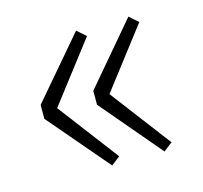

<svg xmlns="http://www.w3.org/2000/svg" viewBox="-68 -552 576 546"><g transform="rotate(-15 219.5 -278.5)"><path d="M199 -80 47 -258V-299L199 -477L225 -454L90 -278L225 -100ZM353 -80 202 -258V-299L353 -477L379 -454L244 -278L379 -100Z"/></g></svg>

Font: Noto Sans SC Thin ExtraLight
Style: Regular
Weight: 250
Version: Version 2.004-H2;hotconv 1.0.118;makeotfexe 2.5.65603